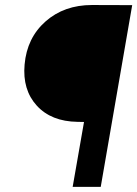

<svg xmlns="http://www.w3.org/2000/svg" viewBox="-20 -731 537 751"><path d="M264.2 0 308.6 -253.9 283.2 -254.4Q180.2 -255.9 123.8 -317.9Q67.4 -379.9 76.2 -478.5Q85.4 -583 158.2 -647.2Q231 -711.4 339.8 -711.4L497.1 -710.9L374 0Z"/></svg>

Font: TypoPRO Roboto
Style: Italic
Weight: 900
Italic angle: -12°
Designer: Google
Version: Version 2.136; 2016